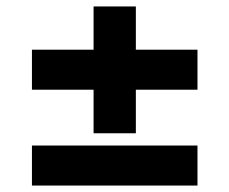

<svg xmlns="http://www.w3.org/2000/svg" viewBox="-20 -575 711 595"><path d="M270 -162V-297H79V-421H270V-555H401V-421H592V-297H401V-162ZM79 0V-124H592V0Z"/></svg>

Font: Nunito Sans 10pt SemiExpanded Black
Style: Regular
Weight: 900
Width: 6
Designer: Vernon Adams
Foundry: Vernon Adams
Version: Version 3.101;gftools[0.9.27]